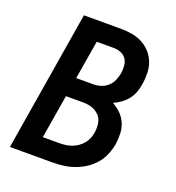

<svg xmlns="http://www.w3.org/2000/svg" viewBox="-133 -841 866 947"><g transform="rotate(20 300.0 -367.5)"><path d="M25 0 146 -735H340Q370 -735 399 -730Q428 -725 453 -712Q478 -699 497 -678Q516 -657 526 -631Q536 -605 537 -575Q538 -545 533 -515Q530 -494 522.5 -472.5Q515 -451 501 -433Q487 -415 468 -401Q449 -387 428 -378Q452 -365 471 -346.5Q490 -328 501 -303.5Q512 -279 513.5 -250.5Q515 -222 511 -193Q506 -164 494.5 -136Q483 -108 463 -84.5Q443 -61 416.5 -44Q390 -27 361.5 -17Q333 -7 304 -3.5Q275 0 247 0ZM216 -431H305Q325 -431 344.5 -437Q364 -443 380 -457Q396 -471 404 -490Q412 -509 416 -528Q419 -548 417.5 -568Q416 -588 406 -603.5Q396 -619 378 -626.5Q360 -634 340 -634H250ZM161 -101H247Q263 -101 279 -103Q295 -105 311 -110.5Q327 -116 341.5 -126Q356 -136 367.5 -149.5Q379 -163 385 -178.5Q391 -194 394 -211Q396 -227 395.5 -243.5Q395 -260 389.5 -274.5Q384 -289 373 -300Q362 -311 348 -318Q334 -325 318 -327.5Q302 -330 286 -330H199Z"/></g></svg>

Font: Iosevka SS04 Extended
Style: Bold Italic
Weight: 700
Width: 7
Italic angle: -9°
Monospace: yes
Designer: Belleve Invis
Foundry: Belleve Invis
Version: Version 19.0.0; ttfautohint (v1.8.4)